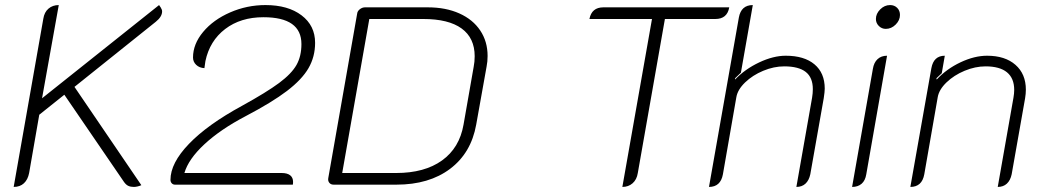

<svg xmlns="http://www.w3.org/2000/svg" viewBox="-20 -729 4122 758"><path d="M151 -655Q155 -681 171.5 -695Q188 -709 212 -709L146 -341L608 -709Q609 -708 614.5 -699.5Q620 -691 620 -684Q620 -663 595 -643L274 -386L538 2Q532 5 523.5 7Q515 9 509 9Q496 9 487 5Q478 1 470 -10L234 -355L135 -276L95 -46Q90 -20 74.5 -5.5Q59 9 34 9Z M653 -19Q653 -85 726 -161Q799 -237 935 -311Q1033 -365 1082 -401.5Q1131 -438 1150.5 -472.5Q1170 -507 1170 -555Q1170 -661 1020 -661Q930 -661 869 -614.5Q808 -568 791 -488Q789 -478 787 -460Q767 -461 754.5 -473Q742 -485 742 -502Q742 -555 782 -603Q822 -651 888.5 -680Q955 -709 1028 -709Q1117 -709 1170.5 -668.5Q1224 -628 1224 -560Q1224 -505 1198 -460Q1172 -415 1113 -370Q1054 -325 949 -270Q850 -218 787 -159.5Q724 -101 708 -46H1092Q1114 -46 1125.5 -37Q1137 -28 1137 -11Q1137 -4 1136 0H671Q663 0 658 -5.5Q653 -11 653 -19Z M1276 -26 1390 -675Q1391 -685 1400.5 -692.5Q1410 -700 1421 -700H1669Q1740 -700 1793.5 -676Q1847 -652 1876 -608.5Q1905 -565 1905 -508Q1905 -486 1901 -466L1860 -237Q1840 -125 1757 -62.5Q1674 0 1545 0H1297Q1286 0 1280 -7.5Q1274 -15 1276 -26ZM1544 -46Q1656 -46 1725 -95.5Q1794 -145 1810 -237L1850 -465Q1854 -485 1854 -507Q1854 -579 1802.5 -616.5Q1751 -654 1651 -654H1438L1331 -46Z M2554 -654H2307Q2316 -700 2362 -700H2859Q2851 -654 2804 -654H2605L2498 -46Q2494 -20 2477.5 -5.5Q2461 9 2437 9Z M2897 -660Q2906 -709 2952 -709L2905 -442L2882 -420V-415Q2921 -456 2977 -482.5Q3033 -509 3082 -509Q3155 -509 3195.5 -475Q3236 -441 3236 -379Q3236 -367 3232 -341L3179 -41Q3174 -17 3160 -4Q3146 9 3124 9L3186 -343Q3189 -361 3189 -377Q3189 -423 3161 -445Q3133 -467 3076 -467Q3035 -467 2993 -449.5Q2951 -432 2921.5 -403.5Q2892 -375 2887 -345L2834 -41Q2825 9 2779 9Z M3438 -654Q3438 -675 3455 -692Q3472 -709 3494 -709Q3511 -709 3522 -698Q3533 -687 3533 -670Q3533 -649 3516 -632Q3499 -615 3477 -615Q3461 -615 3449.5 -626.5Q3438 -638 3438 -654ZM3426 -457Q3430 -482 3444.5 -495.5Q3459 -509 3482 -509L3400 -41Q3396 -16 3381.5 -3.5Q3367 9 3344 9Z M3657 -460Q3666 -509 3710 -509L3698 -440L3677 -420L3678 -415Q3717 -457 3772 -483Q3827 -509 3877 -509Q3948 -509 3989 -473Q4030 -437 4030 -375Q4030 -359 4027 -341L3974 -41Q3969 -17 3955 -4Q3941 9 3919 9L3981 -343Q3984 -360 3984 -374Q3984 -420 3955.5 -443.5Q3927 -467 3871 -467Q3830 -467 3788 -449.5Q3746 -432 3716.5 -403.5Q3687 -375 3682 -345L3629 -41Q3620 9 3574 9Z"/></svg>

Font: K2D Thin
Style: Italic
Weight: 100
Italic angle: -10°
Designer: Katatrad Aksorn Co.,Ltd.
Foundry: Cadson Demak Co.,Ltd.
Version: Version 1.000; ttfautohint (v1.6)